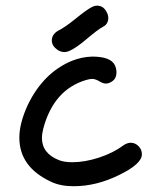

<svg xmlns="http://www.w3.org/2000/svg" viewBox="-20 -643 558 664"><path d="M296.9 -618.2Q309.6 -625 321.8 -623Q334 -621.1 341.8 -611.8Q349.6 -602.5 353 -591.3Q356.4 -580.1 352.5 -568.4Q348.6 -556.6 336.9 -550.8Q318.4 -541 281.2 -509.3Q244.1 -477.5 219.7 -466.8Q210.9 -462.9 203.1 -462.9Q190.4 -462.9 178.7 -470.7Q159.2 -484.4 159.2 -502.9Q159.2 -523.4 179.7 -536.1Q204.1 -547.9 241.2 -578.1Q278.3 -608.4 296.9 -618.2ZM228.5 -432.6Q262.7 -446.3 298.8 -447.3Q362.3 -447.3 377 -418Q382.8 -406.2 382.8 -392.6Q382.8 -373 370.1 -363.3Q358.4 -354.5 347.2 -354Q335.9 -353.5 319.3 -364.3Q307.6 -370.1 298.8 -370.1Q290 -370.1 277.3 -366.2Q166 -333 129.9 -199.2Q125 -179.7 125 -166Q125 -112.3 184.6 -88.9Q202.1 -82 230.5 -82Q273.4 -82 322.8 -98.1Q372.1 -114.3 407.2 -140.6Q418 -148.4 431.6 -149.4Q447.3 -149.4 459 -137.7Q470.7 -126 470.7 -109.4Q470.7 -76.2 392.6 -38.1Q313.5 1 235.4 1Q189.5 1 158.2 -13.7Q46.9 -64.5 46.9 -167Q46.9 -216.8 76.2 -280.3Q129.9 -391.6 228.5 -432.6Z"/></svg>

Font: sage sans
Style: Regular
Weight: 400
Version: Version 001.032